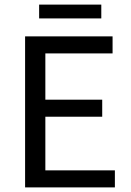

<svg xmlns="http://www.w3.org/2000/svg" viewBox="-20 -814 568 834"><path d="M89 0V-656H469V-582H177V-381H424V-307H177V-74H479V0ZM150 -734V-794H420V-734Z"/></svg>

Font: Assistant Medium
Style: Regular
Weight: 500
Designer: Hebrew By Ben Nathan, Latin by Paul Hunt
Version: Version 3.000